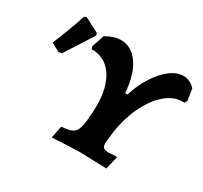

<svg xmlns="http://www.w3.org/2000/svg" viewBox="-139 -858 1122 1059"><g transform="rotate(30 422.5 -328.0)"><path d="M845 -541 835 -524Q778 -529 724.5 -487Q671 -445 631.5 -366.5Q592 -288 577 -189L571 -138Q569 -118 569 -113Q569 -92 578.5 -84.5Q588 -77 612 -77Q623 -77 659 -80L663 -75L644 5Q590 3 563 3Q502 0 469 0Q427 0 297 8L313 -70Q354 -73 374 -81Q394 -89 403.5 -107Q413 -125 418 -162L421 -186L420 -185Q425 -221 425 -267Q425 -387 377 -456Q329 -525 245 -524L240 -540L266 -619Q317 -649 361 -649Q429 -649 473.5 -584Q518 -519 526 -406H540Q564 -479 599.5 -534Q635 -589 676.5 -619.5Q718 -650 758 -650Q801 -650 833 -615ZM114 -422 94 -419 40 -448Q81 -545 119 -658L132 -664L224 -616L229 -602Z"/></g></svg>

Font: Alegreya ExtraBold
Style: Italic
Weight: 800
Italic angle: -7°
Designer: Juan Pablo del Peral
Foundry: Huerta Tipografica
Version: Version 2.007; ttfautohint (v1.6)